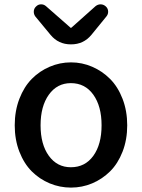

<svg xmlns="http://www.w3.org/2000/svg" viewBox="-20 -852 653 885"><path d="M47.9 -274.4Q47.9 -340.8 69.3 -396.5Q90.8 -452.1 126.5 -488.3Q162.1 -524.4 209 -544.4Q255.9 -564.5 307.1 -564.5Q358.4 -564.5 404.8 -544.4Q451.2 -524.4 487.3 -488.3Q523.4 -452.1 544.9 -396.5Q566.4 -340.8 566.4 -274.4Q566.4 -208 544.9 -152.8Q523.4 -97.7 487.3 -62Q451.2 -26.4 404.8 -6.8Q358.4 12.7 307.1 12.7Q255.9 12.7 209 -6.8Q162.1 -26.4 126.5 -62Q90.8 -97.7 69.3 -152.8Q47.9 -208 47.9 -274.4ZM306.6 -81.1Q372.1 -81.1 410.2 -133.8Q448.2 -186.5 448.2 -274.4Q448.2 -362.3 410.2 -415.5Q372.1 -468.8 306.6 -468.8Q243.2 -468.8 205.1 -415.5Q167 -362.3 167 -274.4Q167 -186.5 205.1 -133.8Q243.2 -81.1 306.6 -81.1ZM306.6 -647.5Q249 -647.5 212.9 -691.4L142.6 -776.4Q135.7 -786.1 135.7 -797.9Q135.7 -812.5 146.5 -822.3Q156.2 -832 168.9 -832Q169.9 -832 169.9 -832Q182.6 -832 192.4 -823.2L303.7 -725.6Q304.7 -723.6 306.6 -723.6Q308.6 -723.6 310.5 -725.6L419.9 -823.2Q430.7 -832 443.8 -832Q457 -832 467.8 -822.3Q478.5 -812.5 478.5 -797.9Q478.5 -786.1 470.7 -776.4L401.4 -691.4Q365.2 -647.5 307.6 -647.5Z"/></svg>

Font: Gen Jyuu Gothic P Medium
Style: Regular
Weight: 500
Designer: [Source Han Sans]
Ryoko NISHIZUKA  (kana & ideographs); Paul D. Hunt (Latin, Greek & Cyrillic); Wenlong ZHANG  (bopomofo
Version: Version 1.002.20150607